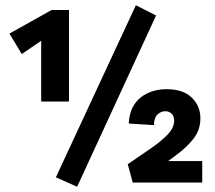

<svg xmlns="http://www.w3.org/2000/svg" viewBox="-20 -696 818 732"><path d="M137 -309V-585L208 -589L63 -490L16 -568L177 -658H243V-309ZM274 16 193 -20 498 -676 575 -637ZM467 -70Q512 -101 552.5 -128.5Q593 -156 618.5 -182.5Q644 -209 644 -236Q644 -254 634 -263Q624 -272 610 -272Q594 -272 580.5 -259.5Q567 -247 567 -219L471 -225Q473 -269 492 -297.5Q511 -326 543 -341Q575 -356 615 -356Q678 -356 711 -324Q744 -292 744 -245Q744 -201 718 -167.5Q692 -134 649 -102.5Q606 -71 556 -34L582 -82H751V0H486Z"/></svg>

Font: Ysabeau SC ExtraBold
Style: Regular
Weight: 800
Designer: Christian Thalmann (Catharsis Fonts)
Version: Version 2.001;gftools[0.9.30]; featfreeze: smcp